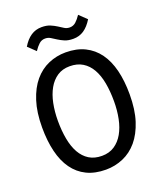

<svg xmlns="http://www.w3.org/2000/svg" viewBox="-150 -911 850 1015"><g transform="rotate(-20 275.0 -403.5)"><path d="M522.9 -323.2C522.9 -373.4 518 -418.5 508.1 -458.5C498.1 -498.5 483.1 -532.5 462.9 -560.3C442.7 -588.1 417.4 -609.5 387 -624.5C356.5 -639.5 320.8 -647 279.8 -647C245.6 -647 213.2 -640.4 182.6 -627.2C152 -614 125.2 -593.8 102.3 -566.7C79.3 -539.5 61.2 -505 47.9 -463.4C34.5 -421.7 27.8 -372.6 27.8 -315.9C27.8 -265.5 32.7 -220.1 42.5 -179.9C52.2 -139.7 67.1 -105.6 87.2 -77.6C107.2 -49.6 132.4 -28.2 162.8 -13.4C193.3 1.4 229 8.8 270 8.8C304.2 8.8 336.7 2.2 367.4 -11C398.2 -24.2 425 -44.4 448 -71.5C470.9 -98.7 489.2 -133.1 502.7 -174.8C516.2 -216.5 522.9 -266 522.9 -323.2ZM432.6 -316.9C432.6 -282.4 429.5 -250 423.3 -219.7C417.2 -189.5 407.6 -163 394.8 -140.4C381.9 -117.8 365.6 -99.9 345.7 -86.7C325.8 -73.5 302.2 -66.9 274.9 -66.9C246.9 -66.9 223 -73.1 203.1 -85.4C183.3 -97.8 167.1 -115.2 154.5 -137.5C142 -159.7 132.8 -186.4 127 -217.5C121.1 -248.6 118.2 -283 118.2 -320.8C118.2 -355 121.3 -387.3 127.4 -417.7C133.6 -448.2 143.1 -474.7 155.8 -497.3C168.5 -519.9 184.7 -537.8 204.3 -551C224 -564.2 247.6 -570.8 274.9 -570.8C303.2 -570.8 327.4 -564.6 347.4 -552.2C367.4 -539.9 383.8 -522.5 396.5 -500C409.2 -477.5 418.4 -450.8 424.1 -419.7C429.8 -388.6 432.6 -354.3 432.6 -316.9ZM98.1 -745.1 140.1 -705.1C149.3 -719.1 158.7 -730.6 168.5 -739.5C178.2 -748.5 189.8 -752.9 203.1 -752.9C214.2 -752.9 224.2 -750.2 233.2 -744.6C242.1 -739.1 251.6 -733.1 261.7 -726.6C271.8 -720.1 283.3 -714 296.1 -708.5C309 -703 325 -700.2 344.2 -700.2C366.7 -700.2 386.7 -706.1 404.3 -718C421.9 -729.9 437.8 -747.6 452.1 -771L410.2 -811C401 -797 391.5 -785.6 381.6 -776.6C371.7 -767.7 360.2 -763.2 347.2 -763.2C336.1 -763.2 326.1 -766 317.1 -771.5C308.2 -777 298.7 -783 288.6 -789.6C278.5 -796.1 266.9 -802.1 253.9 -807.6C240.9 -813.2 224.9 -815.9 206.1 -815.9C183.6 -815.9 163.5 -810 145.8 -798.1C128 -786.2 112.1 -768.6 98.1 -745.1ZM0 -638.2Z"/></g></svg>

Font: CodeNewRoman Nerd Font Mono
Style: Regular
Weight: 400
Monospace: yes
Designer: Sam Radian
Foundry: Code New Roman
Version: Version 2.00 November 29, 2014;Nerd Fonts 3.2.1